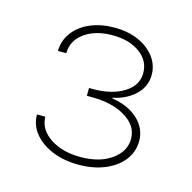

<svg xmlns="http://www.w3.org/2000/svg" viewBox="-68 -887 521 521"><g transform="rotate(15 192.5 -626.5)"><path d="M194.3 -434.1Q153.8 -434.1 121.3 -447.3Q88.9 -460.4 69.8 -483.6Q50.8 -506.8 50.8 -536.6H74.2Q74.7 -501 108.9 -478.3Q143.1 -455.6 194.3 -455.6Q248 -455.6 281.2 -479.5Q314.5 -503.4 314.5 -538.6Q314.5 -575.2 277.3 -597.9Q240.2 -620.6 181.6 -620.6H168.5V-642.6H181.6Q232.4 -642.6 266.4 -663.6Q300.3 -684.6 300.3 -719.7Q300.3 -753.9 270.8 -775.6Q241.2 -797.4 193.8 -797.4Q146 -797.4 115.5 -775.6Q85 -753.9 84.5 -717.8H61Q61.5 -747.6 78.9 -770.5Q96.2 -793.5 126 -806.2Q155.8 -818.8 193.8 -818.8Q231.9 -818.8 261 -805.9Q290 -793 306.9 -770.8Q323.7 -748.5 323.7 -720.7Q323.7 -688.5 300 -665.3Q276.4 -642.1 236.8 -633.3V-631.8Q283.2 -624.5 310.3 -599.1Q337.4 -573.7 337.4 -538.6Q337.4 -508.8 319.3 -485.1Q301.3 -461.4 269 -447.8Q236.8 -434.1 194.3 -434.1Z"/></g></svg>

Font: Inter 24pt Thin
Style: Regular
Weight: 250
Designer: Rasmus Andersson
Foundry: rsms
Version: Version 4.001;git-66647c0bb